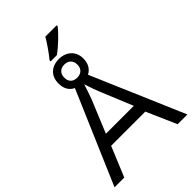

<svg xmlns="http://www.w3.org/2000/svg" viewBox="-274 -1070 1183 1183"><g transform="rotate(-45 317.5 -479.0)"><path d="M270 -827.1V-835.9C301.8 -874.5 339.8 -930.7 355 -958H454.1V-950.2C433.1 -920.4 367.2 -856.4 324.2 -827.1ZM634.8 0H549.8L463.9 -195.8H166L85 0H0L259.8 -605C225.1 -622.1 208 -652.3 208 -696.8C208 -762.7 251.5 -801.8 315.9 -801.8C380.9 -801.8 425.8 -760.3 425.8 -698.2C425.8 -654.8 408.7 -624 375 -606ZM373 -696.8C373 -733.9 349.1 -753.9 315.9 -753.9C282.7 -753.9 258.8 -733.9 258.8 -696.8C258.8 -661.1 278.8 -640.1 315.9 -640.1C350.6 -640.1 373 -661.1 373 -696.8ZM195.8 -271H439L352.1 -481.9C343.8 -501 332 -533.7 316.9 -581.1C307.6 -549.8 288.1 -495.6 282.2 -480Z"/></g></svg>

Font: OpenSansEmoji
Style: Regular
Weight: 400
Foundry: MorbZ
Version: Version 1.000;PS 001.000;hotconv 1.0.70;makeotf.lib2.5.58329